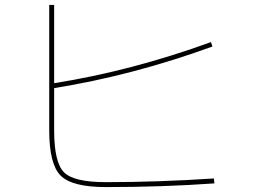

<svg xmlns="http://www.w3.org/2000/svg" viewBox="-20 -760 1040 780"><path d="M410 0Q273 0 226.5 -46.5Q180 -93 180 -230V-740H200V-422Q515 -472 837 -589L843 -571Q522 -454 200 -402V-230Q200 -100 240 -60Q280 -20 410 -20Q620 -20 849 -35L851 -15Q642 0 410 0Z"/></svg>

Font: M PLUS 1p Thin
Style: Regular
Weight: 250
Version: Version 1.062